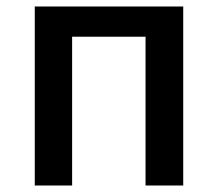

<svg xmlns="http://www.w3.org/2000/svg" viewBox="-20 -571 670 591"><path d="M87 0H202V-458H428V0H544V-551H87Z"/></svg>

Font: Noto Sans CJK SC Medium
Style: Regular
Weight: 500
Designer: Ryoko NISHIZUKA 西塚涼子 (kana, bopomofo & ideographs); Paul D. Hunt (Latin, Greek & Cyrillic); Sandoll Communications 산돌커뮤니
Foundry: Adobe
Version: Version 2.004;hotconv 1.0.118;makeotfexe 2.5.65603